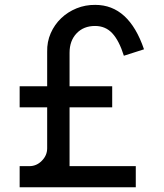

<svg xmlns="http://www.w3.org/2000/svg" viewBox="-20 -786 687 806"><path d="M272 -88.5H550V0H62.5V-88.5H103Q133.5 -88.5 155.5 -111Q178 -133.5 178 -163.5V-335.5H62.5V-424H178V-568.5Q177 -610.5 193 -646.8Q209 -683 236.8 -709.5Q264.5 -736 301.5 -751Q338.5 -766 380 -765.5Q521 -765.5 584.5 -579L500 -552Q480 -615.5 451.5 -646.2Q423 -677 379 -677Q331 -677 301.5 -646Q272 -615 272 -564.5V-424H451V-335.5H272Z"/></svg>

Font: Russisch Sans Medium
Style: Regular
Weight: 500
Width: 4
Designer: Michael Sharanda (font) & Cristiano Sobral (main changes)
Foundry: Michael Sharanda
Version: Version 2.00;September 8, 2020;FontCreator 13.0.0.2681 64-bi